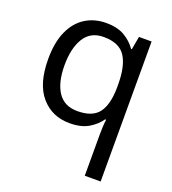

<svg xmlns="http://www.w3.org/2000/svg" viewBox="-142 -653 898 1000"><g transform="rotate(20 307.5 -153.0)"><path d="M442 11Q442 -7 443 -31Q444 -55 447 -72H441Q418 -38 377.5 -14Q337 10 273 10Q176 10 115.5 -59.5Q55 -129 55 -267Q55 -359 83 -421Q111 -483 161 -514.5Q211 -546 276 -546Q339 -546 379 -522Q419 -498 443 -463H447L460 -536H530V240H442ZM290 -63Q373 -63 407.5 -108.5Q442 -154 443 -248V-266Q443 -368 409 -420.5Q375 -473 288 -473Q216 -473 181 -416.5Q146 -360 146 -265Q146 -170 181.5 -116.5Q217 -63 290 -63Z"/></g></svg>

Font: lsinhala15
Style: Book
Weight: 400
Designer: Jelle Bosma - Monotype Design Team
Foundry: Monotype Imaging Inc.
Version: Version 2.003